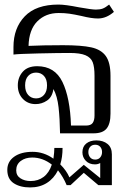

<svg xmlns="http://www.w3.org/2000/svg" viewBox="-20 -584 569 841"><path d="M285 -352Q238 -352 149 -350Q60 -348 39 -345V-378Q39 -461 88.5 -512.5Q138 -564 236 -564Q266 -564 326 -552Q382 -542 400 -542Q418 -542 430 -546.5Q442 -551 458 -564L479 -532Q446 -503 409 -503Q381 -503 337 -514Q305 -521 284 -524Q263 -527 237 -527Q180 -527 143.5 -490.5Q107 -454 105 -383Q165 -386 256 -386Q337 -386 380 -376.5Q423 -367 443.5 -338.5Q464 -310 464 -252V-86Q464 -42 447 -21Q430 0 390 0H243Q242 -65 236.5 -114Q231 -163 214 -194Q209 -159 186 -143.5Q163 -128 136 -128Q102 -128 80 -151Q58 -174 58 -210Q58 -245 79.5 -269.5Q101 -294 143 -294Q220 -294 253.5 -225Q287 -156 291 -34H356Q378 -34 386 -45.5Q394 -57 394 -78V-252Q394 -291 386 -311.5Q378 -332 354.5 -342Q331 -352 285 -352ZM186 -210Q186 -237 172.5 -251.5Q159 -266 138 -266Q117 -266 103.5 -251.5Q90 -237 90 -210Q90 -183 103.5 -168Q117 -153 138 -153Q159 -153 172.5 -168Q186 -183 186 -210ZM470 92V227H411L347 173L289 227H272Q257 191 234 162Q216 198 185 217.5Q154 237 112 237Q68 237 40 218.5Q12 200 12 160Q12 124 42 102.5Q72 81 123 81Q172 81 214 111Q218 83 218 64H254Q254 105 244 136Q272 164 284 193L347 138L419 196V130Q409 136 396 136Q371 136 356 120.5Q341 105 341 83Q341 58 358 44.5Q375 31 402 31Q432 31 451 46.5Q470 62 470 92ZM427 82Q427 68 419 59Q411 50 397 50Q383 50 375 59Q367 68 367 82Q367 96 375 105.5Q383 115 397 115Q411 115 419 105.5Q427 96 427 82ZM207 137Q167 106 121 106Q91 106 71 121Q51 136 51 162Q51 185 69.5 197Q88 209 114 209Q147 209 171 191Q195 173 207 137Z"/></svg>

Font: Trirong Light
Style: Regular
Weight: 300
Designer: Katatrad Team
Foundry: CadsonDemak
Version: Version 1.001